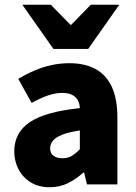

<svg xmlns="http://www.w3.org/2000/svg" viewBox="-20 -776 571 808"><path d="M189 12Q143 12 109.5 -8.5Q76 -29 58 -63.5Q40 -98 40 -139Q40 -218 105.5 -262Q171 -306 316 -321Q315 -342 306.5 -356Q298 -370 282 -377.5Q266 -385 242 -385Q212 -385 181 -374Q150 -363 113 -343L57 -444Q90 -464 125 -479Q160 -494 196.5 -502Q233 -510 272 -510Q337 -510 382 -485.5Q427 -461 450.5 -410.5Q474 -360 474 -281V0H346L334 -50H331Q300 -22 265.5 -5Q231 12 189 12ZM243 -110Q266 -110 283 -120.5Q300 -131 316 -148V-227Q269 -220 241.5 -209Q214 -198 202.5 -183.5Q191 -169 191 -152Q191 -131 205 -120.5Q219 -110 243 -110ZM205 -570 74 -756H194L276 -672H280L362 -756H482L351 -570Z"/></svg>

Font: Mada ExtraBold
Style: Regular
Weight: 800
Designer: Khaled Hosny
Version: Version 1.5